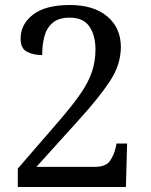

<svg xmlns="http://www.w3.org/2000/svg" viewBox="-20 -744 599 764"><path d="M50.8 0V-73.2L217.8 -266.1Q271 -328.1 302 -373.5Q333 -418.9 346.4 -460Q359.9 -501 359.9 -546.9Q359.9 -604 335.4 -638.9Q311 -673.8 257.8 -673.8Q212.9 -673.8 189 -652.8Q165 -631.8 156.5 -598.4Q147.9 -564.9 147.9 -524.9Q111.8 -524.9 86.9 -538.3Q62 -551.8 62 -589.8Q62 -647.9 111.6 -686Q161.1 -724.1 257.8 -724.1Q353 -724.1 407 -678.5Q460.9 -632.8 460.9 -557.1Q460.9 -486.8 417 -420.4Q373 -354 293.9 -267.1L125 -80.1H356Q400.9 -80.1 417 -103Q433.1 -126 439.9 -154.8L443.8 -172.9H485.8L481 0Z"/></svg>

Font: Satisar Sharada
Style: Regular
Weight: 400
Designer: Vinodh Rajan & Sunil Mahnoori
Version: 2.2